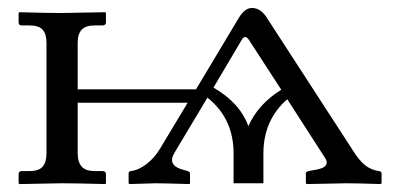

<svg xmlns="http://www.w3.org/2000/svg" viewBox="-20 -462 991 484"><path d="M588.9 -360.8 518.1 -241.2Q585 -202.6 606 -144Q630.9 -199.7 689 -235.8L607.9 -360.8Q598.1 -376.5 588.9 -360.8ZM644 0H568.8V-75.2Q568.8 -163.6 502.9 -215.8L419.9 -77.1Q399.9 -43.9 444.8 -33.2L453.1 -30.8Q459 -28.8 459 -24.9V0L458 2Q391.1 0 372.1 0L306.2 2L304.2 0V-24.9Q304.2 -27.3 305.9 -29.1Q307.6 -30.8 310.1 -30.8Q329.6 -33.2 349.6 -48.6Q369.6 -64 383.8 -87.9L453.1 -203.1H175.8V-76.2Q175.8 -53.7 185.8 -42.2Q195.8 -30.8 219.2 -30.8H237.8Q247.1 -30.8 247.1 -22.9V0L245.1 2Q173.8 0 134.8 0L28.8 2L26.9 0V-22.9Q26.9 -30.8 35.2 -30.8H54.2Q78.1 -30.8 87.6 -42Q97.2 -53.2 97.2 -76.2V-354Q97.2 -376 87.6 -387Q78.1 -397.9 54.2 -397.9H35.2Q26.9 -397.9 26.9 -405.8V-429.2L28.8 -431.2Q99.6 -429.2 134.8 -429.2L245.1 -431.2L247.1 -429.2V-405.8Q247.1 -397.9 237.8 -397.9H219.2Q195.8 -397.9 185.8 -387Q175.8 -376 175.8 -354V-236.8H474.1L582 -417Q597.2 -441.9 615.2 -441.9Q637.2 -441.9 652.8 -417L870.1 -82Q886.2 -56.2 901.4 -44.7Q916.5 -33.2 935.1 -30.8Q941.9 -29.8 941.9 -24.9V0L939 2Q882.8 0 853 0L752.9 2L751 0V-24.9Q751 -29.3 757.8 -30.8L771 -33.2Q794.9 -36.6 801 -44.9Q807.1 -53.2 798.8 -64.9L704.1 -211.9Q644 -159.2 644 -75.2Z"/></svg>

Font: Common Serif News
Style: Regular
Weight: 450
Designer: Philipp H. Poll, Khaled Hosny
Foundry: Stefan Peev, Context Ltd.
Version: Version 1.026